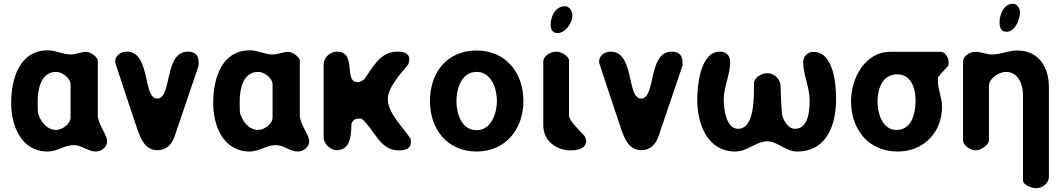

<svg xmlns="http://www.w3.org/2000/svg" viewBox="-20 -794 5622 1015"><path d="M39 -249C39 -129 92 7 232 7C283 7 321 -27 370 -27C412 -27 445 7 487 7C518 7 547 -18 547 -50V-53C536 -96 497 -141 497 -187V-473C497 -493 457 -520 437 -520C408 -520 382 -506 354 -506C312 -506 275 -528 233 -528C81 -528 39 -374 39 -249ZM180 -200C180 -208 179 -248 179 -257C179 -318 194 -414 277 -414C308 -414 353 -382 353 -347V-173C353 -138 308 -107 277 -107C226 -107 191 -156 180 -200Z M590 -460C606 -409 686 -171 703 -120C722 -65 744 0 813 0C859 0 889 -31 903 -73L1030 -447V-465C1030 -501 1012 -521 973 -521C846 -521 891 -273 811 -273C734 -273 777 -521 651 -521C619 -521 589 -502 589 -467C589 -466 590 -461 590 -460Z M1107 -249C1107 -129 1160 7 1300 7C1351 7 1389 -27 1438 -27C1480 -27 1513 7 1555 7C1586 7 1615 -18 1615 -50V-53C1604 -96 1565 -141 1565 -187V-473C1565 -493 1525 -520 1505 -520C1476 -520 1450 -506 1422 -506C1380 -506 1343 -528 1301 -528C1149 -528 1107 -374 1107 -249ZM1248 -200C1248 -208 1247 -248 1247 -257C1247 -318 1262 -414 1345 -414C1376 -414 1421 -382 1421 -347V-173C1421 -138 1376 -107 1345 -107C1294 -107 1259 -156 1248 -200Z M1761 -521C1726 -521 1691 -491 1691 -453V-67C1691 -32 1729 0 1761 0C1836 0 1836 -87 1838 -140C1846 -160 1857 -167 1878 -167H1891C1961 -110 1985 1 2088 1C2118 1 2152 -5 2152 -43C2152 -46 2151 -58 2151 -60C2111 -122 2030 -194 2030 -272C2030 -334 2113 -422 2138 -453C2140 -457 2144 -476 2144 -480C2144 -516 2107 -521 2081 -521C1990 -521 1955 -443 1904 -373C1901 -371 1882 -361 1878 -360H1871C1793 -360 1870 -521 1761 -521Z M2253 -260C2253 -110 2345 7 2500 7C2653 7 2747 -112 2747 -260C2747 -410 2653 -527 2500 -527C2344 -527 2253 -412 2253 -260ZM2393 -260C2393 -325 2419 -414 2500 -414C2578 -414 2607 -324 2607 -260C2607 -197 2578 -106 2500 -106C2418 -106 2393 -195 2393 -260Z M2922 -521C2894 -521 2852 -502 2852 -467V-133C2852 -48 2921 1 2997 1C3028 1 3079 -6 3079 -50C3079 -51 3078 -53 3078 -53C3078 -56 3073 -70 3072 -73C3061 -84 3014 -135 3005 -147C3000 -153 2988 -176 2988 -180V-473C2988 -499 2944 -521 2922 -521ZM2891 -663C2891 -639 2901 -619 2927 -619C2969 -619 3006 -673 3006 -712C3006 -735 2991 -761 2966 -761C2916 -761 2891 -707 2891 -663Z M3148 -460C3164 -409 3244 -171 3261 -120C3280 -65 3302 0 3371 0C3417 0 3447 -31 3461 -73L3588 -447V-465C3588 -501 3570 -521 3531 -521C3404 -521 3449 -273 3369 -273C3292 -273 3335 -521 3209 -521C3177 -521 3147 -502 3147 -467C3147 -466 3148 -461 3148 -460Z M3666 -266C3666 -139 3719 7 3867 7C3933 7 3976 -47 4037 -47C4091 -47 4133 7 4194 7C4352 7 4400 -136 4400 -270C4400 -344 4389 -520 4279 -520C4250 -520 4226 -496 4226 -467C4226 -400 4260 -333 4260 -263C4260 -213 4255 -113 4183 -113C4143 -113 4115 -166 4113 -200C4111 -222 4106 -325 4106 -347C4100 -381 4071 -407 4036 -407C4009 -407 3973 -388 3966 -360C3964 -316 3978 -113 3882 -113C3816 -113 3806 -225 3806 -267C3806 -336 3840 -399 3840 -466C3840 -499 3821 -521 3786 -521C3680 -521 3666 -336 3666 -266Z M4479 -260C4479 -109 4571 7 4726 7C4862 7 4960 -93 4960 -230C4960 -279 4938 -319 4938 -367C4938 -372 4939 -386 4939 -387L4993 -447C4993 -448 4995 -461 4995 -465C4995 -487 4978 -520 4953 -520H4686C4550 -520 4479 -376 4479 -260ZM4619 -257C4619 -322 4643 -401 4723 -401C4798 -401 4820 -326 4820 -263C4820 -200 4803 -107 4719 -107C4643 -107 4619 -198 4619 -257Z M5298 -414C5362 -414 5388 -349 5388 -293V160C5388 186 5439 201 5457 201C5489 201 5525 176 5525 140V-333C5525 -439 5471 -527 5358 -527C5311 -527 5271 -506 5225 -506C5194 -506 5168 -520 5138 -520C5109 -520 5071 -500 5071 -467V-53C5071 -23 5113 1 5138 1C5160 1 5208 -25 5208 -53V-340C5208 -380 5262 -414 5298 -414ZM5264 -676C5264 -650 5271 -626 5301 -626C5347 -626 5372 -692 5372 -729C5372 -749 5358 -774 5335 -774C5286 -774 5264 -716 5264 -676Z"/></svg>

Font: Asimov Print
Style: Regular
Weight: 500
Designer: Google
Version: Version 2.000980: 2014